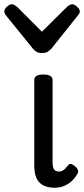

<svg xmlns="http://www.w3.org/2000/svg" viewBox="-67 -865 395 902"><path d="M191 17Q166 17 147.5 10.5Q129 4 117 -9Q105 -22 99.5 -42Q94 -62 94 -88V-489Q94 -502 104.5 -508.5Q115 -515 136 -515Q158 -515 169 -508.5Q180 -502 180 -489V-99Q180 -85 183.5 -76Q187 -67 193.5 -63Q200 -59 209 -59Q219 -59 226.5 -63Q234 -67 241 -74.5Q248 -82 256 -92Q262 -97 270.5 -93.5Q279 -90 289 -81Q296 -75 299 -66Q302 -57 297 -49Q286 -29 269.5 -14Q253 1 233 9Q213 17 191 17ZM273 -845Q282 -845 295 -833.5Q308 -822 308 -811Q308 -809 307 -805.5Q306 -802 301 -795L174 -636Q168 -630 159 -623Q150 -616 130 -616Q111 -616 102 -623Q93 -630 88 -636L-41 -795Q-45 -802 -46 -805.5Q-47 -809 -47 -811Q-47 -822 -34.5 -833.5Q-22 -845 -12 -845Q-6 -845 0 -841.5Q6 -838 13 -833L130 -716L248 -833Q254 -838 260 -841.5Q266 -845 273 -845Z"/></svg>

Font: Playwrite GB J
Style: Regular
Weight: 400
Designer: Veronika Burian, José Scaglione
Foundry: TypeTogether
Version: Version 1.002